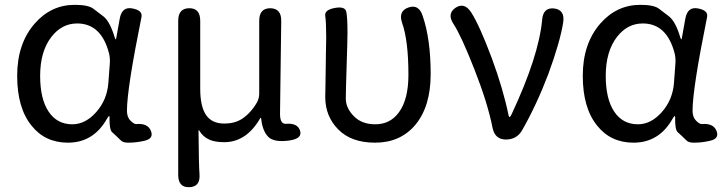

<svg xmlns="http://www.w3.org/2000/svg" viewBox="-20 -577 3004 794"><path d="M261 13Q166 13 110 -58Q51 -131 51 -263.5Q51 -396 123 -479Q191 -557 289 -557Q345 -557 366 -541Q387 -525 408 -509Q435 -487 454 -423Q457 -414 458.5 -414Q460 -414 461 -421L475 -499Q484 -551 528 -542Q571 -534 565 -506Q505 -210 505 -119Q505 -92 520 -77.5Q535 -63 544 -64Q591 -68 604 -36Q617 -4 578 5L569 7Q540 13 510 13Q489 13 480 4Q462 -14 443 -31Q432 -42 433 -92Q433 -97 431 -97Q429 -97 423 -87Q367 13 261 13ZM279 -63Q333 -63 377.5 -113Q422 -163 428 -232L434 -313Q436 -335 431 -356Q399 -480 299 -480Q236 -480 193 -425Q146 -365 146 -263Q146 -168 181 -115.5Q216 -63 279 -63Z M763 197Q717 199 717 146V-491Q717 -543 763 -543Q808 -543 808 -491V-210Q808 -137 832 -101.5Q856 -66 908 -66Q950 -66 980 -85Q1017 -109 1043 -154Q1052 -171 1052 -190V-491Q1052 -543 1098 -543Q1144 -542 1143 -490L1138 -106Q1138 -63 1163 -65Q1211 -69 1221 -36Q1231 -4 1177 4Q1112 13 1088.5 -12Q1065 -37 1060 -87Q1059 -92 1056 -88Q999 11 907 11Q870 11 847 1Q819 -11 804 -37Q801 -41 801 -36Q802 105 805 143Q809 196 763 197Z M1531 13Q1433 13 1379 -41.5Q1325 -96 1325 -176Q1325 -202 1326 -228L1328 -368Q1329 -394 1329 -420Q1329 -486 1325 -511Q1321 -536 1364 -544Q1407 -552 1412 -528.5Q1417 -505 1417 -443Q1417 -416 1416 -389L1411 -222Q1410 -196 1410 -170Q1410 -128 1447 -93Q1479 -63 1532 -63Q1594 -63 1630 -113Q1669 -166 1669 -268Q1669 -408 1643 -482Q1626 -531 1669 -546Q1712 -561 1728 -511Q1761 -415 1761 -271Q1761 -136 1697 -60Q1635 13 1531 13Z M2072 0Q2027 0 2017 -48Q1997 -150 1942 -290Q1887 -430 1856 -477Q1827 -520 1864 -545Q1901 -569 1929 -525Q1963 -472 2014 -336Q2061 -208 2083 -101Q2085 -93 2087.5 -93Q2090 -93 2095 -103Q2208 -344 2222 -495Q2226 -547 2272 -542Q2317 -536 2309 -484Q2296 -403 2248 -272Q2200 -145 2139 -38Q2117 0 2072 0Z M2600 13Q2505 13 2449 -58Q2390 -131 2390 -263.5Q2390 -396 2462 -479Q2530 -557 2628 -557Q2684 -557 2705 -541Q2726 -525 2747 -509Q2774 -487 2793 -423Q2796 -414 2797.5 -414Q2799 -414 2800 -421L2814 -499Q2823 -551 2867 -542Q2910 -534 2904 -506Q2844 -210 2844 -119Q2844 -92 2859 -77.5Q2874 -63 2883 -64Q2930 -68 2943 -36Q2956 -4 2917 5L2908 7Q2879 13 2849 13Q2828 13 2819 4Q2801 -14 2782 -31Q2771 -42 2772 -92Q2772 -97 2770 -97Q2768 -97 2762 -87Q2706 13 2600 13ZM2618 -63Q2672 -63 2716.5 -113Q2761 -163 2767 -232L2773 -313Q2775 -335 2770 -356Q2738 -480 2638 -480Q2575 -480 2532 -425Q2485 -365 2485 -263Q2485 -168 2520 -115.5Q2555 -63 2618 -63Z"/></svg>

Font: Resource Han Rounded CN
Style: Regular
Weight: 400
Designer: Cyano Hao (round all glyphs); Ryoko NISHIZUKA  (kana, bopomofo & ideographs); Paul D. Hunt (Latin, Greek & Cyrillic); Sa
Foundry: Cyano Hao
Version: 0.990